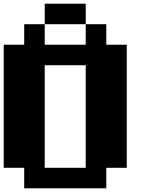

<svg xmlns="http://www.w3.org/2000/svg" viewBox="-20 -1020 818 1040"><path d="M444.4 -888.9H222.2V-1000H444.4ZM444.4 -666.7H222.2V-111.1H444.4ZM222.2 -777.8H444.4V-888.9H555.6V-777.8H666.7V-111.1H555.6V0H111.1V-111.1H0V-777.8H111.1V-888.9H222.2Z"/></svg>

Font: Pixeloid Sans
Style: Bold
Weight: 700
Monospace: yes
Designer: GGBot
Version: 0.3